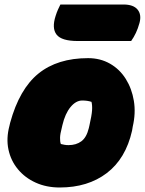

<svg xmlns="http://www.w3.org/2000/svg" viewBox="-20 -820 643 852"><path d="M371 -562Q425 -562 468 -537.5Q511 -513 538 -470Q565 -427 574 -372.5Q583 -318 569 -258L566 -240Q538 -116 454 -52Q370 12 245 12Q186 12 138.5 -9.5Q91 -31 59.5 -69Q28 -107 17.5 -156.5Q7 -206 22 -262L25 -275Q66 -425 150.5 -493.5Q235 -562 371 -562ZM345 -374Q317 -374 293 -345Q269 -316 257 -265L254 -252Q247 -226 246.5 -209Q246 -192 250 -181Q258 -179 266 -177.5Q274 -176 284 -176Q318 -176 341 -193Q364 -210 374 -251L377 -264Q387 -308 388.5 -330Q390 -352 386 -368Q368 -374 345 -374ZM248 -800H528Q572 -800 590.5 -777.5Q609 -755 599 -718Q592 -693 583 -674Q574 -655 562 -638H325Q253 -638 231 -666.5Q209 -695 227 -750Q232 -766 237.5 -778Q243 -790 248 -800Z"/></svg>

Font: Recursive Mn Csl St XBk
Style: Italic
Weight: 1000
Italic angle: -15°
Monospace: yes
Version: Version 1.079;hotconv 1.0.112;makeotfexe 2.5.65598; ttfautoh